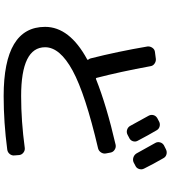

<svg xmlns="http://www.w3.org/2000/svg" viewBox="38 -908 923 1040"><g transform="rotate(90 500.0 -387.5)"><path d="M637.7 -787.1Q650.4 -793.9 664.6 -790Q678.7 -786.1 685.5 -773.4Q710.9 -730.5 742.2 -670.9Q749 -658.2 744.1 -644.5Q739.3 -630.9 725.6 -625L709 -616.2Q695.3 -609.4 681.2 -614.3Q667 -619.1 660.2 -632.8Q628.9 -689.5 606.4 -730.5Q599.6 -743.2 603 -756.3Q606.4 -769.5 619.1 -777.3ZM788.1 -824.2Q801.8 -831.1 815.9 -827.1Q830.1 -823.2 836.9 -809.6Q869.1 -753.9 892.6 -706.1Q899.4 -693.4 895 -679.2Q890.6 -665 877.9 -659.2L859.4 -649.4Q846.7 -643.6 832.5 -647.9Q818.4 -652.3 810.5 -665L753.9 -766.6Q747.1 -778.3 750.5 -792Q753.9 -805.7 766.6 -813.5ZM500 54.7Q125 54.7 125 -169.9Q125 -301.8 300.8 -397.5Q305.7 -400.4 302.7 -403.3Q296.9 -411.1 295.9 -416Q258.8 -562.5 231.4 -723.6Q229.5 -737.3 237.8 -750Q246.1 -762.7 259.8 -764.6L296.9 -769.5Q310.5 -771.5 323.2 -763.2Q335.9 -754.9 337.9 -741.2Q368.2 -576.2 401.4 -448.2Q403.3 -443.4 407.2 -445.3Q551.8 -502.9 763.7 -551.8Q777.3 -554.7 790 -546.9Q802.7 -539.1 805.7 -525.4L810.5 -500Q813.5 -486.3 805.7 -473.6Q797.9 -460.9 784.2 -457Q488.3 -387.7 361.8 -318.8Q235.4 -250 235.4 -169.9Q235.4 -40 500 -40Q635.7 -40 780.3 -59.6Q793.9 -61.5 805.7 -52.7Q817.4 -43.9 819.3 -30.3L821.3 -4.9Q823.2 9.8 814 21.5Q804.7 33.2 790 35.2Q642.6 54.7 500 54.7Z"/></g></svg>

Font: Rounded-L Mgen+ 1m medium
Style: Regular
Weight: 500
Designer: [Source Han Sans]
Ryoko NISHIZUKA  (kana & ideographs); Paul D. Hunt (Latin, Greek & Cyrillic); Wenlong ZHANG  (bopomofo
Version: Version 1.059.20150602